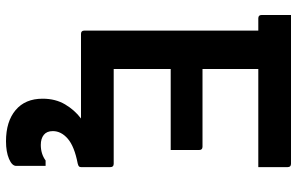

<svg xmlns="http://www.w3.org/2000/svg" viewBox="-195 -545 990 640"><g transform="rotate(90 300.0 -225.0)"><path d="M93 0Q82 0 82 -11V-591H41Q30 -591 30 -602V-700H526Q537 -700 537 -689V-591H210V-405H469Q480 -405 480 -394V-299H210V-109H526Q537 -109 537 -98V0Q537 4 535 6.5Q533 9 525 11Q468 22 442.5 44Q417 66 417 94Q417 114 429.5 124Q442 134 463 134Q493 134 515 118H533V216Q533 230 509.5 240Q486 250 451 250Q385 250 347 218Q309 186 309 128Q309 85 328 53Q347 21 375 0Z"/></g></svg>

Font: Recursive Mn Lnr St SmB
Style: Regular
Weight: 600
Monospace: yes
Version: Version 1.079;hotconv 1.0.112;makeotfexe 2.5.65598; ttfautoh